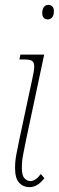

<svg xmlns="http://www.w3.org/2000/svg" viewBox="-20 -761 242 791"><path d="M177 -681Q167 -681 160.5 -687.5Q154 -694 154 -707Q154 -722 160.5 -731.5Q167 -741 180 -741Q188 -741 195 -735Q202 -729 202 -715Q202 -697 194.5 -689Q187 -681 177 -681ZM101 10Q76 10 59 -8Q42 -26 42 -69Q42 -96 47 -122.5Q52 -149 59 -183L112 -431Q116 -448 118.5 -463Q121 -478 121 -486Q121 -505 111.5 -510.5Q102 -516 80 -516H60L64 -536H162L87 -183Q80 -149 75 -122.5Q70 -96 70 -69Q70 -38 81 -26.5Q92 -15 105 -15Q127 -15 148 -44L163 -27Q149 -9 134 0.5Q119 10 101 10Z"/></svg>

Font: Noto Serif ExtraCondensed Thin
Style: Italic
Weight: 100
Width: 2
Italic angle: -12°
Designer: Monotype Design Team
Foundry: Monotype Imaging Inc.
Version: Version 2.013